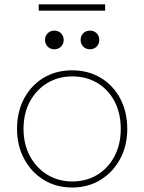

<svg xmlns="http://www.w3.org/2000/svg" viewBox="-20 -836 649 864"><path d="M304.7 7.8Q231.9 7.8 176 -27.1Q120.1 -62 88.4 -121.6Q56.6 -181.2 56.6 -255.9Q56.6 -333 88.4 -392.6Q120.1 -452.1 176 -485.8Q231.9 -519.5 304.7 -519.5Q377.4 -519.5 433.3 -485.8Q489.3 -452.1 521 -392.6Q552.7 -333 552.7 -255.9Q552.7 -181.2 521 -121.6Q489.3 -62 433.3 -27.1Q377.4 7.8 304.7 7.8ZM304.7 -19.5Q369.1 -19.5 418.5 -49.8Q467.8 -80.1 495.6 -133.5Q523.4 -187 523.4 -255.9Q523.4 -326.2 495.6 -379.4Q467.8 -432.6 418.5 -462.4Q369.1 -492.2 304.7 -492.2Q242.7 -492.2 193.1 -462.4Q143.6 -432.6 114.7 -379.4Q85.9 -326.2 85.9 -255.9Q85.9 -187 114.7 -133.5Q143.6 -80.1 193.1 -49.8Q242.7 -19.5 304.7 -19.5ZM384.8 -614.3Q366.7 -614.3 354.7 -626.2Q342.8 -638.2 342.8 -656.2Q342.8 -674.3 354.7 -686.3Q366.7 -698.2 384.8 -698.2Q402.8 -698.2 414.8 -686.3Q426.8 -674.3 426.8 -656.2Q426.8 -638.2 414.8 -626.2Q402.8 -614.3 384.8 -614.3ZM224.6 -614.3Q206.5 -614.3 194.6 -626.2Q182.6 -638.2 182.6 -656.2Q182.6 -674.3 194.6 -686.3Q206.5 -698.2 224.6 -698.2Q242.7 -698.2 254.6 -686.3Q266.6 -674.3 266.6 -656.2Q266.6 -638.2 254.6 -626.2Q242.7 -614.3 224.6 -614.3ZM154.3 -788.1V-816.4H453.1V-788.1Z"/></svg>

Font: Reddit Sans ExtraLight
Style: Regular
Weight: 250
Designer: Stephen Hutchings
Foundry: Reddit
Version: Version 1.014